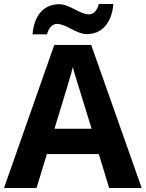

<svg xmlns="http://www.w3.org/2000/svg" viewBox="-20 -942 730 962"><path d="M265.1 -822.3C288.6 -822.3 312.5 -809.6 337.9 -796.9C362.8 -784.2 388.2 -771 415 -771C490.7 -771 540.5 -827.6 547.9 -921.9H475.1C466.8 -886.7 445.8 -870.1 425.8 -870.1C402.3 -870.1 378.4 -882.8 353.5 -895.5C328.1 -908.2 302.7 -920.9 275.9 -920.9C199.2 -920.9 150.4 -864.3 143.1 -770H215.8C224.1 -805.2 245.1 -822.3 265.1 -822.3ZM689.9 0 437 -716.8H252L0 0H163.1L214.8 -169.9H475.1L526.9 0ZM252.9 -296.9C303.7 -461.4 334.5 -564.5 345.2 -606C347.7 -594.2 352.1 -578.1 358.4 -558.1C364.3 -538.1 391.1 -450.7 439 -296.9Z"/></svg>

Font: Open Sans bold
Style: Bold
Weight: 700
Foundry: Ascender Corporation
Version: Version 1.100;PS 001.100;hotconv 1.0.88;makeotf.lib2.5.64775